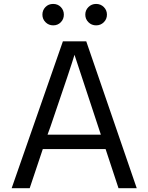

<svg xmlns="http://www.w3.org/2000/svg" viewBox="-20 -944 762 988"><path d="M40 24.4 303.7 -731.4H423.8L683.6 24.4H589.8L523.4 -176.8H200.2L132.8 24.4ZM214.4 -829.6Q198.2 -845.7 198.2 -868.7Q198.2 -891.6 213.9 -907.7Q229.5 -923.8 253.4 -923.8Q277.3 -923.8 293 -907.7Q308.6 -891.6 308.6 -868.7Q308.6 -845.7 293 -829.6Q277.3 -813.5 253.9 -813.5Q230.5 -813.5 214.4 -829.6ZM224.6 -251H499L363.3 -662.1Q349.6 -613.3 240.2 -293.9ZM435.1 -829.6Q418.9 -845.7 418.9 -868.7Q418.9 -891.6 435.1 -907.7Q451.2 -923.8 474.6 -923.8Q498 -923.8 514.2 -907.7Q530.3 -891.6 530.3 -868.7Q530.3 -845.7 514.2 -829.6Q498 -813.5 474.6 -813.5Q451.2 -813.5 435.1 -829.6Z"/></svg>

Font: GenEi M Gothic v2 Regular
Style: Regular
Weight: 400
Version: Version 2.0